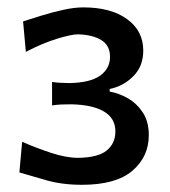

<svg xmlns="http://www.w3.org/2000/svg" viewBox="-20 -792 460 520"><path d="M202 -291.5Q147.5 -291.5 104.2 -304.2Q61 -317 32.5 -325L40 -408Q78.5 -391 119 -377.8Q159.5 -364.5 192 -364.5Q246.5 -365.5 269.5 -384.8Q292.5 -404 292.5 -436Q292.5 -472 261.2 -490.2Q230 -508.5 172.5 -509.5Q159.5 -509.5 146.5 -509Q133.5 -508.5 121 -506.5V-570Q142 -567 168 -567Q224.5 -568 251.2 -587.2Q278 -606.5 278 -638Q278 -669 254.2 -683.5Q230.5 -698 191 -699Q173 -699 133.5 -686.8Q94 -674.5 50 -651.5L42.5 -734Q62.5 -740.5 91.5 -749.5Q120.5 -758.5 150.8 -765.2Q181 -772 205.5 -772Q280.5 -772 324.2 -740.2Q368 -708.5 368 -655Q368 -612.5 341 -585.5Q314 -558.5 277 -551V-544Q302.5 -539.5 326.8 -525.5Q351 -511.5 367 -487Q383 -462.5 383 -426Q383 -367.5 338.5 -329.5Q294 -291.5 202 -291.5Z"/></svg>

Font: Commissioner Flair Medium
Style: Regular
Weight: 500
Designer: Kostas Bartsokas
Foundry: Kostas Bartsokas
Version: Version 1.000; ttfautohint (v1.8.3)